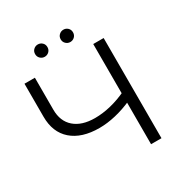

<svg xmlns="http://www.w3.org/2000/svg" viewBox="-196 -1014 1107 1162"><g transform="rotate(-30 357.5 -433.0)"><path d="M303.7 -240.8Q180.5 -240.8 112 -300.7Q43.6 -360.5 43.6 -469.4V-700H116.3V-476.7Q116.3 -395.5 167.6 -350.9Q219 -306.3 310.6 -306.3Q364.5 -306.3 422.3 -320.5Q480 -334.6 537.5 -362.1L537.8 -295.8Q476.9 -268.7 417.5 -254.8Q358 -240.8 303.7 -240.8ZM524.1 0V-700H596.8V0ZM410.6 -779.7Q393.3 -779.7 380.5 -791.9Q367.6 -804.2 367.6 -822.7Q367.6 -841.6 380.5 -853.6Q393.3 -865.7 410.6 -865.7Q428.4 -865.7 441 -853.6Q453.6 -841.6 453.6 -822.7Q453.6 -804.2 441 -791.9Q428.4 -779.7 410.6 -779.7ZM231.9 -779.7Q214.5 -779.7 201.7 -791.9Q188.9 -804.2 188.9 -822.7Q188.9 -841.6 201.7 -853.6Q214.5 -865.7 231.9 -865.7Q249.7 -865.7 262.3 -853.6Q274.9 -841.6 274.9 -822.7Q274.9 -804.2 262.3 -791.9Q249.7 -779.7 231.9 -779.7Z"/></g></svg>

Font: Montserrat Alternates Thin
Style: Regular
Weight: 100
Designer: Julieta Ulanovsky
Foundry: Julieta Ulanovsky
Version: Version 9.000